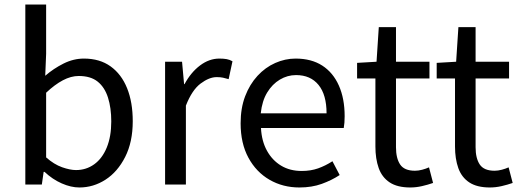

<svg xmlns="http://www.w3.org/2000/svg" viewBox="-20 -816 2301 849"><path d="M331 13Q294 13 253 -5Q212 -23 177 -56H173L165 0H92V-796H184V-578L180 -481Q217 -513 261 -535Q305 -557 351 -557Q421 -557 469 -522.5Q517 -488 542 -426Q567 -364 567 -280Q567 -188 533.5 -122Q500 -56 446.5 -21.5Q393 13 331 13ZM316 -64Q361 -64 396.5 -89.5Q432 -115 452 -163.5Q472 -212 472 -279Q472 -339 457.5 -384.5Q443 -430 412 -455Q381 -480 328 -480Q294 -480 258 -461Q222 -442 184 -406V-120Q219 -89 254.5 -76.5Q290 -64 316 -64Z M710 0V-543H785L794 -444H796Q824 -496 864.5 -526.5Q905 -557 950 -557Q969 -557 982.5 -554.5Q996 -552 1008 -545L991 -466Q977 -470 966 -472.5Q955 -475 938 -475Q905 -475 867 -446.5Q829 -418 802 -349V0Z M1304 13Q1231 13 1172 -21Q1113 -55 1078.5 -118.5Q1044 -182 1044 -271Q1044 -338 1064 -390.5Q1084 -443 1118.5 -480.5Q1153 -518 1197 -537.5Q1241 -557 1287 -557Q1357 -557 1405 -526Q1453 -495 1478.5 -437.5Q1504 -380 1504 -302Q1504 -287 1503 -274Q1502 -261 1500 -250H1134Q1137 -192 1160.5 -149.5Q1184 -107 1223 -83.5Q1262 -60 1314 -60Q1354 -60 1386.5 -71.5Q1419 -83 1450 -103L1482 -42Q1447 -19 1403 -3Q1359 13 1304 13ZM1133 -315H1424Q1424 -397 1388.5 -440.5Q1353 -484 1289 -484Q1251 -484 1217.5 -464Q1184 -444 1161.5 -407Q1139 -370 1133 -315Z M1794 13Q1737 13 1703 -9.5Q1669 -32 1654.5 -73Q1640 -114 1640 -168V-469H1559V-538L1645 -543L1655 -696H1731V-543H1879V-469H1731V-165Q1731 -116 1749.5 -88.5Q1768 -61 1815 -61Q1830 -61 1847 -65.5Q1864 -70 1877 -76L1895 -7Q1872 1 1846 7Q1820 13 1794 13Z M2146 13Q2089 13 2055 -9.5Q2021 -32 2006.5 -73Q1992 -114 1992 -168V-469H1911V-538L1997 -543L2007 -696H2083V-543H2231V-469H2083V-165Q2083 -116 2101.5 -88.5Q2120 -61 2167 -61Q2182 -61 2199 -65.5Q2216 -70 2229 -76L2247 -7Q2224 1 2198 7Q2172 13 2146 13Z"/></svg>

Font: Noto Sans SC Thin
Style: Regular
Weight: 400
Version: Version 2.004-H2;hotconv 1.0.118;makeotfexe 2.5.65603